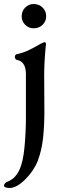

<svg xmlns="http://www.w3.org/2000/svg" viewBox="-46 -649 306 956"><path d="M-26 275Q-26 269 -21.5 264Q-17 259 -12 257Q7 250 22.5 236.5Q38 223 51 196Q69 157 76 83.5Q83 10 83 -63V-280Q83 -343 37 -351Q33 -352 30.5 -356.5Q28 -361 28 -366Q28 -371 30.5 -374.5Q33 -378 37 -379Q73 -387 100 -400.5Q127 -414 158 -432Q174 -439 174 -439Q183 -439 183 -431Q174 -341 174 -279L175 -91Q175 -24 168.5 37.5Q162 99 142 152Q121 204 78.5 245.5Q36 287 2 287Q-9 287 -17.5 284Q-26 281 -26 275ZM62 -568Q62 -594 79.5 -611.5Q97 -629 122 -629Q148 -629 166 -611.5Q184 -594 184 -568Q184 -543 166 -525.5Q148 -508 122 -508Q97 -508 79.5 -525.5Q62 -543 62 -568Z"/></svg>

Font: EB Garamond Medium
Style: Regular
Weight: 500
Designer: Georg Duffner and Octavio Pardo
Foundry: Georg Duffner
Version: Version 1.000